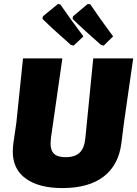

<svg xmlns="http://www.w3.org/2000/svg" viewBox="-20 -944 697 976"><path d="M507 -712 493 -716Q407 -791 349 -848L351 -861L426 -924L439 -922Q486 -852 555 -759ZM354 -712 340 -716Q254 -791 196 -848L198 -861L275 -924L287 -921Q334 -852 404 -759ZM657 -647 610 -319 597 -216Q583 -105 507 -46.5Q431 12 297 12Q178 12 111.5 -36Q45 -84 45 -173Q45 -194 48 -216L63 -319L97 -647H297L239 -243Q237 -223 237 -216Q237 -179 255 -162Q273 -145 314 -145Q361 -145 385 -168Q409 -191 414 -243L454 -647Z"/></svg>

Font: Alegreya Sans SC Black
Style: Italic
Weight: 900
Italic angle: -7°
Designer: Juan Pablo del Peral
Foundry: Huerta Tipografica
Version: Version 2.007